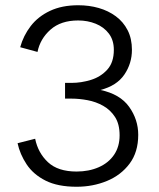

<svg xmlns="http://www.w3.org/2000/svg" viewBox="-20 -700 607 732"><path d="M272 12Q200 12 153.5 -11.5Q107 -35 81.5 -73.5Q56 -112 47 -154L114 -171Q125 -117 163 -81.5Q201 -46 272 -46Q319 -46 356.5 -62.5Q394 -79 415 -110Q436 -141 436 -184Q436 -227 418.5 -254Q401 -281 373.5 -296.5Q346 -312 314 -318Q282 -324 253 -324H228V-384H253Q290 -384 327 -395.5Q364 -407 389 -434.5Q414 -462 414 -510Q414 -547 395 -572Q376 -597 345 -609.5Q314 -622 278 -622Q212 -622 172.5 -587Q133 -552 123 -502L57 -520Q69 -564 97 -600.5Q125 -637 170.5 -658.5Q216 -680 278 -680Q320 -680 356.5 -669.5Q393 -659 421.5 -638Q450 -617 466.5 -585Q483 -553 483 -510Q483 -458 454 -415.5Q425 -373 363 -357Q438 -341 472.5 -292.5Q507 -244 507 -186Q507 -120 474 -76Q441 -32 387.5 -10Q334 12 272 12Z"/></svg>

Font: Atkinson Hyperlegible Next Light
Style: Regular
Weight: 300
Designer: Elliott Scott, Megan Eiswerth, Linus Boman, Theodore Petrosky, Letters from Sweden
Foundry: Applied Design Works, Letters from Sweden
Version: Version 2.001